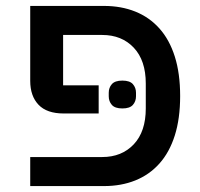

<svg xmlns="http://www.w3.org/2000/svg" viewBox="-20 -628 676 648"><path d="M393 -262Q368 -262 357.5 -274Q347 -286 347 -303V-315Q347 -332 357.5 -344Q368 -356 393 -356Q418 -356 428.5 -344Q439 -332 439 -315V-303Q439 -286 428.5 -274Q418 -262 393 -262ZM82 -98H325Q391 -98 431.5 -141Q472 -184 472 -262V-346Q472 -424 431.5 -467Q391 -510 325 -510H193V-340H313V-245H195Q138 -245 110 -274.5Q82 -304 82 -355V-608H331Q389 -608 436.5 -589Q484 -570 518 -532Q552 -494 570 -437Q588 -380 588 -304Q588 -228 570 -171Q552 -114 518 -76Q484 -38 436.5 -19Q389 0 331 0H82Z"/></svg>

Font: IBM Plex Sans Hebrew Medium
Style: Regular
Weight: 500
Designer: Mike Abbink, Paul van der Laan, Pieter van Rosmalen, Yanek Iontef
Foundry: Bold Monday
Version: Version 1.2